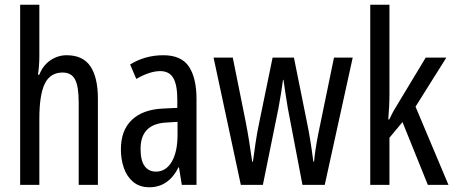

<svg xmlns="http://www.w3.org/2000/svg" viewBox="-20 -780 1916 810"><path d="M146 -545Q146 -501 140 -465H146Q161 -504 192.5 -525.5Q224 -547 261 -547Q330 -547 361.5 -500Q393 -453 393 -364V0H312V-348Q312 -416 296.5 -445Q281 -474 244 -474Q192 -474 169 -427Q146 -380 146 -279V0H65V-760H146Z M669 -547Q745 -547 777 -499Q809 -451 809 -362V0H747L735 -74H733Q691 10 610 10Q569 10 542 -12.5Q515 -35 502.5 -71.5Q490 -108 490 -150Q490 -230 536 -274Q582 -318 667 -322L728 -325V-360Q728 -422 711 -451Q694 -480 656 -480Q612 -480 555 -447L529 -508Q592 -547 669 -547ZM681 -263Q573 -257 573 -152Q573 -103 590 -79.5Q607 -56 638 -56Q680 -56 704.5 -97.5Q729 -139 729 -212V-266Z M1194 -325Q1189 -354 1184.5 -384.5Q1180 -415 1176 -443H1174Q1170 -414 1165 -383Q1160 -352 1155 -325L1089 0H996L881 -537H962L1016 -269Q1024 -228 1031 -184.5Q1038 -141 1044 -98H1047Q1052 -134 1058 -176Q1064 -218 1074 -265L1130 -537H1220L1275 -264Q1281 -236 1288 -194Q1295 -152 1302 -98H1305Q1308 -138 1322 -212L1389 -537H1468L1350 0H1256Z M1623 -383Q1623 -355 1621.5 -328.5Q1620 -302 1618 -276H1622Q1630 -293 1638.5 -308.5Q1647 -324 1656 -338L1776 -537H1863L1733 -330L1872 0H1785L1678 -265L1623 -199V0H1542V-760H1623Z"/></svg>

Font: Noto Sans Lao ExtraCondensed
Style: Regular
Weight: 400
Width: 2
Designer: Monotype Design Team
Foundry: Monotype Imaging Inc.
Version: Version 2.003; ttfautohint (v1.8.4.7-5d5b)